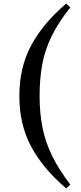

<svg xmlns="http://www.w3.org/2000/svg" viewBox="-20 -844 449 1062"><path d="M199 -313Q199 -219 215 -138.5Q231 -58 268.5 18.5Q306 95 369 177L346 198Q219 90 153 -32Q87 -154 87 -313Q87 -472 153 -594Q219 -716 346 -824L369 -803Q302 -719 265 -642.5Q228 -566 213.5 -487Q199 -408 199 -313Z"/></svg>

Font: Noto Serif JP ExtraBold
Style: Regular
Weight: 800
Designer: Ryoko NISHIZUKA 西塚涼子 (kana & ideographs); Frank Grießhammer (Latin, Greek & Cyrillic); Wenlong ZHANG 张文龙 (bopomofo); San
Foundry: Adobe
Version: Version 2.003-H1;hotconv 1.1.1;makeotfexe 2.6.0